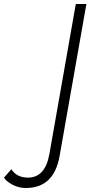

<svg xmlns="http://www.w3.org/2000/svg" viewBox="-170 -720 452 960"><path d="M-113 126Q-87 168 -30 168Q56 168 77 50L209 -700H262L128 60Q100 220 -41 220Q-77 220 -108.5 203Q-140 186 -150 168Z"/></svg>

Font: Renner* Light
Style: Light Italic
Weight: 300
Italic angle: -10°
Version: Version 003.000 ; ttfautohint (v0.97) -l 8 -r 50 -G 200 -x 1